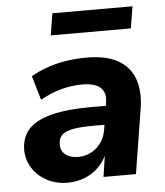

<svg xmlns="http://www.w3.org/2000/svg" viewBox="-52 -750 695 807"><g transform="rotate(-5 296.0 -346.5)"><path d="M202 11Q151 11 111.5 -11Q72 -33 50.5 -69.5Q29 -106 31 -150Q34 -201 66 -233Q98 -265 162.5 -281Q227 -297 326 -297H403L391 -218H328Q278 -218 246 -212.5Q214 -207 198.5 -194Q183 -181 182 -156Q180 -126 200.5 -109.5Q221 -93 254 -93Q284 -93 309 -106Q334 -119 351 -142.5Q368 -166 373 -198L391 -309Q398 -352 374.5 -373.5Q351 -395 297 -395Q255 -395 210.5 -383.5Q166 -372 120 -346L90 -448Q121 -466 159 -479.5Q197 -493 239.5 -499.5Q282 -506 325 -506Q409 -506 458.5 -477.5Q508 -449 526.5 -397Q545 -345 534 -275L490 0H353L368 -100H372Q356 -63 330 -38.5Q304 -14 271.5 -1.5Q239 11 202 11ZM184 -612 199 -704H537L522 -612Z"/></g></svg>

Font: Nunito Sans 10pt ExtraBold
Style: Italic
Weight: 800
Italic angle: -9°
Designer: Vernon Adams
Foundry: Vernon Adams
Version: Version 3.101;gftools[0.9.27]